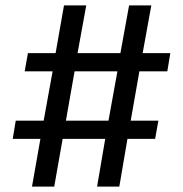

<svg xmlns="http://www.w3.org/2000/svg" viewBox="-20 -688 675 708"><path d="M98 0 129 -176H27L38 -243H141L174 -425H71L83 -492H185L216 -668H298L266 -492H424L456 -668H538L506 -492H608L597 -425H494L462 -243H564L552 -176H450L420 0H338L368 -176H211L180 0ZM223 -243H380L413 -425H255Z"/></svg>

Font: Gantari Medium
Style: Regular
Weight: 500
Designer: Anugrah Pasau
Foundry: Lafontype
Version: Version 1.000; ttfautohint (v1.8.4.7-5d5b)